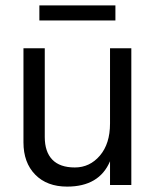

<svg xmlns="http://www.w3.org/2000/svg" viewBox="-20 -686 580 712"><path d="M408 -610H126V-666H408ZM467 0H388V-88Q348 6 229 6Q154 6 110.5 -38.5Q67 -83 67 -158V-507H146V-178Q146 -123 174 -94Q202 -65 257.5 -65Q313 -65 350.5 -109Q388 -153 388 -228V-507H467Z"/></svg>

Font: Hind Vadodara
Style: Regular
Weight: 400
Designer: Hitesh Malaviya
Foundry: Indian Type Foundry
Version: Version 0.702;PS 1.0;hotconv 1.0.81;makeotf.lib2.5.63406